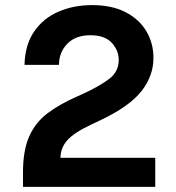

<svg xmlns="http://www.w3.org/2000/svg" viewBox="-20 -732 690 752"><path d="M70 0V-56Q70 -143 94.5 -198Q119 -253 167 -289Q215 -325 284 -355L306 -365Q369 -394 407 -422.5Q445 -451 445 -497Q445 -535 417.5 -564.5Q390 -594 334 -594Q276 -594 243.5 -560.5Q211 -527 211 -478H76Q78 -557 114 -609Q150 -661 209.5 -686.5Q269 -712 340 -712Q418 -712 471.5 -684.5Q525 -657 553 -610Q581 -563 581 -505Q581 -435 534.5 -375.5Q488 -316 377 -263L337 -244Q269 -212 243 -182Q217 -152 217 -114H588V0Z"/></svg>

Font: Host Grotesk Black
Style: Regular
Weight: 900
Designer: Doğukan Karapınar based on Poppins by Indian Type Foundry, Jonny Pinhorn
Foundry: Element Type
Version: Version 1.000; ttfautohint (v1.8.4.7-5d5b);gftools[0.9.33]